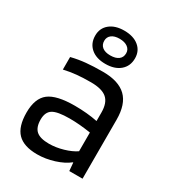

<svg xmlns="http://www.w3.org/2000/svg" viewBox="-179 -832 851 941"><g transform="rotate(30 246.5 -361.5)"><path d="M178 8Q102 8 66.5 -28.5Q31 -65 31 -144Q31 -224 74 -257.5Q117 -291 220 -291Q254 -291 287 -288Q320 -285 349 -279V-327Q349 -382 321 -406Q293 -430 231 -430Q185 -430 150 -426.5Q115 -423 80 -415V-486Q120 -496 161.5 -500Q203 -504 256 -504Q345 -504 388 -462.5Q431 -421 431 -334V0H356L352 -46H350Q320 -22 272.5 -7Q225 8 178 8ZM229 -224Q161 -224 134.5 -207.5Q108 -191 108 -149Q108 -105 130 -85.5Q152 -66 202 -66Q241 -66 282 -78Q323 -90 349 -108V-214Q316 -219 287.5 -221.5Q259 -224 229 -224ZM359 -639Q359 -595 328.5 -569Q298 -543 246 -543Q194 -543 164 -569Q134 -595 134 -639Q134 -681 164.5 -706Q195 -731 246 -731Q298 -731 328.5 -706Q359 -681 359 -639ZM185 -639Q185 -616 201 -603.5Q217 -591 246 -591Q276 -591 292.5 -603.5Q309 -616 309 -639Q309 -660 292 -672.5Q275 -685 246 -685Q217 -685 201 -672.5Q185 -660 185 -639Z"/></g></svg>

Font: Blinker
Style: Regular
Weight: 400
Designer: Juergen Huber
Foundry: supertype
Version: Version 1.017;hotconv 1.0.117;makeotfexe 2.5.65602